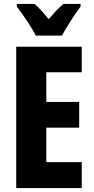

<svg xmlns="http://www.w3.org/2000/svg" viewBox="-20 -950 474 970"><path d="M161 -770H293C314 -811 359 -879 387 -917V-930H300C277 -910 255 -888 226 -853C200 -885 176 -912 155 -930H65V-917C93 -881 143 -807 161 -770ZM393 0V-131H214V-305H380V-435H214V-585H393V-714H62V0Z"/></svg>

Font: Noto Sans Armenian ExtraCondensed ExtraBold
Style: Regular
Weight: 800
Width: 2
Designer: Monotype Design Team
Foundry: Monotype Imaging Inc.
Version: Version 2.008